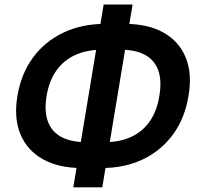

<svg xmlns="http://www.w3.org/2000/svg" viewBox="-20 -781 861 835"><path d="M336.4 -50.3Q234.9 -50.3 166.5 -88.6Q98.1 -127 68.8 -197.3Q39.6 -267.6 55.7 -363.8Q71.8 -460 123.3 -530.3Q174.8 -600.6 255.1 -638.9Q335.4 -677.2 437 -677.2H522.5Q624 -677.2 691.7 -638.9Q759.3 -600.6 787.8 -530.5Q816.4 -460.4 799.8 -364.3Q784.2 -267.6 733.2 -197.3Q682.1 -127 602.8 -88.6Q523.4 -50.3 421.9 -50.3ZM356 -162.6H433.1Q501 -162.6 550.8 -185.8Q600.6 -209 631.6 -253.7Q662.6 -298.3 672.9 -363.8Q684.1 -429.2 668.7 -473.9Q653.3 -518.6 611.8 -541.7Q570.3 -564.9 502.9 -564.9H425.3Q358.4 -564.9 307.6 -542Q256.8 -519 225.1 -474.1Q193.4 -429.2 182.6 -363.8Q171.9 -298.3 188 -253.4Q204.1 -208.5 246.6 -185.5Q289.1 -162.6 356 -162.6ZM298.8 33.7 430.7 -761.2H556.6L424.8 33.7Z"/></svg>

Font: Inter 28pt SemiBold
Style: Italic
Weight: 600
Italic angle: -9.3988°
Designer: Rasmus Andersson
Foundry: rsms
Version: Version 4.001;git-66647c0bb